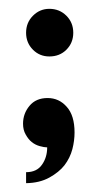

<svg xmlns="http://www.w3.org/2000/svg" viewBox="-20 -331 223 435"><path d="M91.8 -311Q114.7 -311 130.4 -295.4Q146 -279.8 146 -256.8Q146 -233.9 130.4 -218.3Q115.2 -203.1 91.8 -203.1Q69.8 -203.1 54.7 -218.3Q39.1 -233.9 39.1 -256.8Q39.1 -279.8 54.7 -295.4Q70.3 -311 91.8 -311ZM32.2 -50.8Q32.2 -73.7 46.9 -91.3Q61.5 -108.9 87.9 -108.9Q113.8 -108.9 131.3 -88.9Q148.9 -69.3 148.9 -30.8Q148.9 -12.2 144 6.8Q138.7 26.9 126 43.5Q113.8 59.1 91.8 71.3Q69.8 83.5 39.1 84V59.1Q63.5 59.1 75.2 42Q86.9 25.4 86.9 2.9Q80.1 2.9 69.8 0Q59.6 -2.9 51.8 -9.3Q44.4 -15.1 38.1 -26.4Q32.2 -36.6 32.2 -50.8Z"/></svg>

Font: SimahzazaarabicW05-Medium
Style: Regular
Weight: 500
Designer: Ahmed zaza
Foundry: Ahmed zaza
Version: Version 1.001